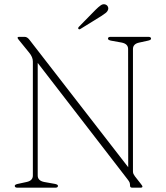

<svg xmlns="http://www.w3.org/2000/svg" viewBox="-20 -871 770 891"><path d="M249 -8.5Q249 0 236.5 0H61Q48.5 0 48.5 -8.5Q48.5 -14.5 62 -17.5L103.5 -26.5Q132.5 -32.5 132.5 -56.5V-585.5Q132.5 -606 115.5 -626.5L68 -685Q61.5 -692.5 61.5 -695.5Q61.5 -700 69.5 -700H94.5Q106.5 -700 117 -686L575 -95L574.5 -643.5Q574.5 -667.5 544.5 -673.5L494.5 -682.5Q481 -685.5 481 -691.5Q481 -700 493 -700H668.5Q681 -700 681 -691.5Q681 -685.5 667.5 -682.5L626.5 -673.5Q597 -667.5 597 -643.5V-76Q597 -68.5 599.5 -63.5Q602 -58.5 606 -53L633 -18.5Q641 -9 641 -5Q641 0 631 0H594Q583.5 0 583.5 -9Q583.5 -18 581.5 -23.8Q579.5 -29.5 571 -40L155 -579V-56.5Q155 -32.5 185 -26.5L235.5 -17.5Q249 -14.5 249 -8.5ZM423.5 -825.5Q437.5 -839.5 447.8 -846.5Q458 -853.5 468 -850.5Q476.5 -848 480.2 -840.8Q484 -833.5 481.5 -826Q478.5 -817 470 -810.5Q461.5 -804 450 -796.5L353 -736.5Q347.5 -733 344 -737Q340.5 -740.5 346.5 -747Z"/></svg>

Font: Fraunces 72pt S050 Thin
Style: Regular
Weight: 100
Version: Version 1.000; ttfautohint (v1.8.3)